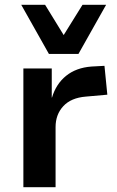

<svg xmlns="http://www.w3.org/2000/svg" viewBox="-20 -785 489 805"><path d="M78 0V-498H197V-376H198Q215 -433 257 -467Q299 -501 363 -506L418 -509L430 -388L340 -380Q278 -375 245.5 -340Q213 -305 213 -252V0ZM185 -559 69 -765H169L247 -638L326 -765H425L309 -559Z"/></svg>

Font: Nunito Sans 8pt
Style: Bold
Weight: 700
Version: Version 3.101;gftools[0.9.27]